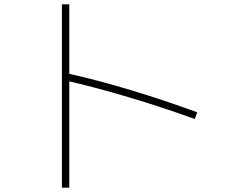

<svg xmlns="http://www.w3.org/2000/svg" viewBox="-20 -802 1040 884"><path d="M877 -254Q725 -309 570.5 -355Q416 -401 279 -432L286 -465Q427 -434 582.5 -387Q738 -340 888 -285ZM265 62V-782H299V62Z"/></svg>

Font: M PLUS 2 Thin ExtraLight
Style: Regular
Weight: 250
Version: Version 1.001